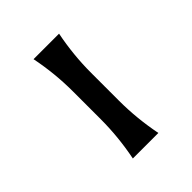

<svg xmlns="http://www.w3.org/2000/svg" viewBox="23 -642 556 556"><g transform="rotate(45 301.0 -364.0)"><path d="M97.7 -416Q170.9 -401.4 244.1 -401.4H357.9Q430.2 -401.4 504.4 -416V-311.5Q430.7 -326.2 357.9 -326.2H244.1Q170.9 -326.2 97.7 -311.5Z"/></g></svg>

Font: Classica
Style: Book
Weight: 400
Version: Version 1.001